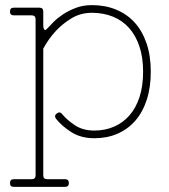

<svg xmlns="http://www.w3.org/2000/svg" viewBox="-20 -530 662 750"><path d="M149 -429Q149 -421 152.5 -415Q156 -409 165 -419Q174 -429 189.5 -444.5Q205 -460 227 -474.5Q249 -489 277 -499.5Q305 -510 339 -510Q391 -510 433.5 -492.5Q476 -475 506 -442Q536 -409 552.5 -360.5Q569 -312 569 -250Q569 -188 553 -139.5Q537 -91 508 -58Q479 -25 438.5 -7.5Q398 10 349 10Q296 10 258.5 -14Q221 -38 199 -66Q190 -78 202 -87Q214 -96 223 -84Q242 -61 273 -40.5Q304 -20 349 -20Q390 -20 425 -35Q460 -50 485.5 -79Q511 -108 525 -151Q539 -194 539 -250Q539 -306 524.5 -349Q510 -392 484 -421Q458 -450 421 -465Q384 -480 339 -480Q294 -480 258.5 -458Q223 -436 199 -410Q170 -379 149 -340V155Q149 170 164 170H234Q249 170 249 185Q249 200 234 200H34Q19 200 19 185Q19 170 34 170H104Q119 170 119 155V-455Q119 -470 104 -470H34Q19 -470 19 -485Q19 -500 34 -500H134Q149 -500 149 -485Z"/></svg>

Font: Nixie One
Style: Regular
Weight: 400
Designer: Jovanny Lemonad
Foundry: Jovanny Lemonad
Version: Version 1.000 2011 initial release